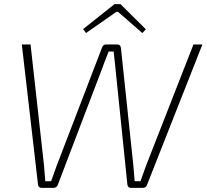

<svg xmlns="http://www.w3.org/2000/svg" viewBox="-20 -904 994 924"><path d="M682 -763 665 -745 548 -847H540L394 -745L380 -764L531 -884H560ZM954 -690 687 -13Q683 0 667 0H610Q595 0 593 -16L535 -581Q534 -594 531 -618.5Q528 -643 527 -656H503Q498 -644 493 -631Q488 -618 482 -602.5Q476 -587 473 -578L258 -14Q253 0 238 0H181Q165 0 163 -15L85 -690H127L192 -106Q194 -82 198 -32H226L253 -107L471 -675Q476 -690 490 -690H544Q560 -690 562 -673L622 -105Q622 -101 628 -32H656L683 -107L911 -690Z"/></svg>

Font: Exo 2.0 Extra Light
Style: Italic
Weight: 250
Italic angle: -8°
Designer: Natanael Gama
Version: Version 1.001;PS 001.001;hotconv 1.0.70;makeotf.lib2.5.58329